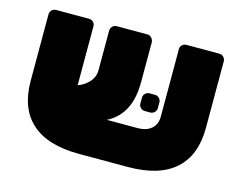

<svg xmlns="http://www.w3.org/2000/svg" viewBox="-85 -700 1051 838"><g transform="rotate(15 441.0 -280.5)"><path d="M612 -298V-272Q612 -261 604 -253Q596 -245 585 -245H560Q549 -245 541 -253Q533 -261 533 -272V-298Q533 -309 541 -317Q549 -325 560 -325H585Q596 -325 604 -317Q612 -309 612 -298ZM248 -545V-278Q277 -288 298 -311Q319 -334 319 -364V-542Q319 -555 327 -563Q335 -571 346 -571H485Q496 -571 504 -562Q512 -553 512 -542V-362Q512 -216 410 -165H550Q588 -165 611 -184.5Q634 -204 634 -240V-545Q634 -556 642 -563.5Q650 -571 661 -571H810Q821 -571 829 -563Q837 -555 837 -544V-243Q837 -119 765 -54.5Q693 10 551 10H331Q189 10 117 -54.5Q45 -119 45 -243V-544Q45 -555 53 -563Q61 -571 72 -571H221Q232 -571 240 -563.5Q248 -556 248 -545Z"/></g></svg>

Font: Rubik One
Style: Regular
Weight: 400
Designer: Hubert and Fischer with Elvire Volk Leonovitch
Foundry: Hubert and Fischer with Elvire Volk Leonovitch
Version: Version 1.001